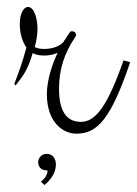

<svg xmlns="http://www.w3.org/2000/svg" viewBox="-20 -413 395 553"><path d="M74 -260C84 -255 94 -253 108 -253C121 -253 135 -256 146 -261C131 -230 115 -183 115 -142C115 -60 162 -28 200 -28C260 -28 299 -69 355 -234L336 -239C291 -113 258 -62 213 -62C173 -62 150 -91 150 -157C150 -215 167 -262 194 -302C197 -307 199 -310 199 -312C199 -319 194 -323 187 -323C182 -323 182 -322 162 -291C151 -280 132 -272 107 -272C93 -272 84 -275 80 -278C84 -290 88 -314 88 -329C88 -363 77 -393 61 -393C47 -393 37 -372 37 -344C37 -313 46 -291 56 -276C47 -242 36 -209 21 -171L25 -167C49 -197 61 -215 74 -260ZM108 120C124 107 141 86 141 61C141 43 131 30 114 30C101 30 90 41 90 54C90 71 102 78 117 78C117 88 111 100 98 110Z"/></svg>

Font: Clicker Script
Style: Regular
Weight: 400
Designer: Astigmatic (AOETI)
Foundry: Astigmatic (AOETI)
Version: Version 1.000